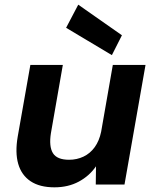

<svg xmlns="http://www.w3.org/2000/svg" viewBox="-20 -790 665 822"><path d="M213 12Q150 12 111 -14Q72 -40 58 -88.5Q44 -137 56 -206L110 -512H249L198 -220Q189 -163 206.5 -134.5Q224 -106 276 -106Q309 -106 337.5 -119.5Q366 -133 385.5 -160Q405 -187 413 -226L463 -512H603L513 0H390L391 -78Q363 -37 317.5 -12.5Q272 12 213 12ZM459 -554 263 -671 315 -770 502 -639Z"/></svg>

Font: DM Sans 12pt ExtraBold
Style: Italic
Weight: 800
Italic angle: -10°
Version: Version 4.004;gftools[0.9.30]